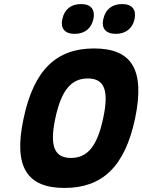

<svg xmlns="http://www.w3.org/2000/svg" viewBox="-20 -918 702 947"><path d="M298 9C114 9 45 -94 96 -332C147 -576 260 -679 444 -679C629 -679 697 -576 646 -332C595 -94 483 9 298 9ZM253 -335C224 -199 247 -139 330 -139C413 -139 460 -199 489 -335C518 -471 496 -531 413 -531C330 -531 282 -471 253 -335ZM287 -822C278 -779 298 -751 349 -751C398 -751 431 -779 440 -822L441 -825C450 -870 429 -898 380 -898C329 -898 297 -870 288 -825ZM489 -822C480 -779 501 -751 551 -751C601 -751 634 -779 643 -822L644 -825C653 -870 632 -898 582 -898C532 -898 499 -870 490 -825Z"/></svg>

Font: LT Wave Mono Black
Style: Italic
Weight: 900
Designer: Daniel Lyons
Version: Version 2.5 (Glyphs App)